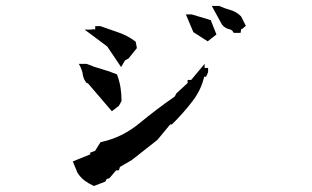

<svg xmlns="http://www.w3.org/2000/svg" viewBox="-20 -721 1040 641"><path d="M281.2 -205.6V-211.4L297.4 -217.3L315.4 -246.1L318.8 -247.1Q388.2 -262.2 445.3 -309.3Q502.4 -356.4 563.5 -398.9L568.8 -409.2L606.4 -443.8V-454.1H618.2L663.1 -507.8V-494.1H674.8V-480L668 -464.8H661.6Q651.9 -421.9 623.5 -384.3Q593.8 -345.2 554.2 -305.7H548.3L505.4 -253.9L420.4 -187L380.4 -163.6L377 -152.3H367.7L345.2 -126L336.4 -123.5L331.5 -114.7L293.5 -100.1L290.5 -101.6Q275.4 -108.4 261.2 -119.1Q247.1 -130.4 238.3 -145L223.1 -182.1ZM243.2 -507.8H269Q296.4 -496.6 319.8 -490.2Q343.3 -483.9 370.6 -472.7Q378.9 -450.2 382.3 -429Q385.7 -407.7 385.7 -385.7V-383.8L377 -367.7L353.5 -349.6L274.4 -441.9L268.6 -444.8L267.1 -446.3Q258.3 -458 256.3 -472.7Q254.9 -483.9 249 -496.6ZM286.1 -623H297.9V-633.8H314.9Q346.2 -622.6 375.7 -612.5Q405.3 -602.5 430.7 -583.5L433.1 -581.5L437 -560.5L409.2 -525.9L397.5 -519.5L384.3 -497.1L337.9 -565.9L262.7 -622.1H286.1ZM612.3 -672.9H619.1H620.1L683.6 -653.8L702.6 -606L673.3 -583L625.5 -613.8L600.6 -672.9ZM700.2 -701.2H711.4Q730 -692.9 748 -688Q768.6 -682.6 784.7 -666.5L800.8 -634.8L788.1 -624H785.2L783.2 -611.3H760.3Q756.8 -617.2 755.4 -618.7Q751.5 -622.6 745.1 -623.5Q730 -627 720.7 -639.6L687 -701.2Z"/></svg>

Font: Bakudai
Style: Bold
Weight: 700
Version: Version 1.48